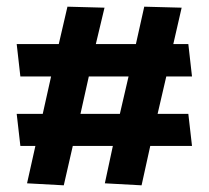

<svg xmlns="http://www.w3.org/2000/svg" viewBox="-20 -540 625 575"><path d="M412 -520 387 -408H267L293 -517L182 -520L156 -408H30L41 -311H133L108 -199H30L41 -103H86L61 9L171 15L198 -103H318L294 9L404 15L430 -103H555L544 -199H452L478 -311H555L544 -408H499L524 -517ZM365 -311 339 -199H221L246 -311Z"/></svg>

Font: Catamaran Thin
Style: Bold
Weight: 700
Version: Version 2.000